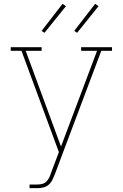

<svg xmlns="http://www.w3.org/2000/svg" viewBox="-20 -776 640 1001"><path d="M134 205V186H175Q188 186 201 182.5Q214 179 223 169.5Q232 160 237.5 148Q243 136 247 123L287 17L92 -511H36V-530H197V-511H114L298 -12L486 -511H403V-530H564V-511H508L301 39L267 130Q261 145 254 160Q247 175 235 186Q223 197 207 201Q191 205 175 205ZM382 -605 367 -615 476 -756 494 -744ZM212 -605 197 -615 306 -756 324 -744Z"/></svg>

Font: Iosevka Slab Thin Extended
Style: Regular
Weight: 100
Width: 7
Monospace: yes
Designer: Belleve Invis
Foundry: Belleve Invis
Version: Version 11.1.1; ttfautohint (v1.8.3)